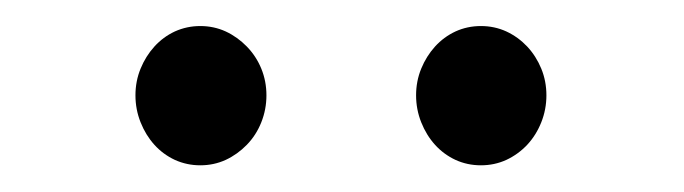

<svg xmlns="http://www.w3.org/2000/svg" viewBox="-20 -697 520 146"><path d="M182.6 -624.5Q182.6 -613.8 178.7 -604Q174.8 -594.2 167.7 -586.9Q160.6 -579.6 151.6 -575.4Q142.6 -571.3 132.3 -571.3Q122.1 -571.3 113 -575.4Q104 -579.6 97.4 -586.9Q90.8 -594.2 86.9 -604Q83 -613.8 83 -624.5Q83 -635.3 86.9 -644.8Q90.8 -654.3 97.4 -661.6Q104 -668.9 113 -673.1Q122.1 -677.2 132.3 -677.2Q142.6 -677.2 151.6 -673.1Q160.6 -668.9 167.7 -661.6Q174.8 -654.3 178.7 -644.8Q182.6 -635.3 182.6 -624.5ZM395.5 -624.5Q395.5 -613.8 391.6 -604Q387.7 -594.2 380.9 -586.9Q374 -579.6 365 -575.4Q356 -571.3 345.7 -571.3Q335.4 -571.3 326.4 -575.4Q317.4 -579.6 310.8 -586.9Q304.2 -594.2 300.3 -604Q296.4 -613.8 296.4 -624.5Q296.4 -635.3 300.3 -644.8Q304.2 -654.3 310.8 -661.6Q317.4 -668.9 326.4 -673.1Q335.4 -677.2 345.7 -677.2Q356 -677.2 365 -673.1Q374 -668.9 380.9 -661.6Q387.7 -654.3 391.6 -644.8Q395.5 -635.3 395.5 -624.5Z"/></svg>

Font: Varendra
Style: Regular
Weight: 400
Designer: Jacob Thomas
Foundry: Bangla Type Foundry
Version: Version 1.008